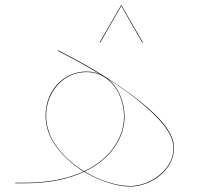

<svg xmlns="http://www.w3.org/2000/svg" viewBox="-20 -671 737 703"><path d="M617 -131Q617 -89 592 -56Q567 -23 529.5 -5.5Q492 12 458 12Q420 12 375 -2.5Q330 -17 288 -42Q198 0 73 0H36L35 -2H73Q196 -2 286 -43Q225 -81 186 -134Q147 -187 147 -247Q147 -292 166.5 -329Q186 -366 220.5 -387.5Q255 -409 297 -409Q328 -409 351 -396Q280 -440 191 -485L192 -487Q366 -400 491.5 -301Q617 -202 617 -131ZM288 -44Q359 -78 396.5 -131.5Q434 -185 434 -243Q434 -287 416.5 -325Q399 -363 367.5 -385Q336 -407 297 -407Q255 -407 221.5 -385.5Q188 -364 168.5 -327.5Q149 -291 149 -247Q149 -187 188 -134Q227 -81 288 -44ZM615 -131Q615 -181 549 -247Q483 -313 374 -383Q403 -360 419.5 -323Q436 -286 436 -243Q436 -185 398.5 -131Q361 -77 290 -43Q331 -18 375.5 -4Q420 10 458 10Q492 10 528.5 -7.5Q565 -25 590 -57Q615 -89 615 -131ZM345 -516 423 -651H425L503 -516L501 -515L424 -649L347 -515Z"/></svg>

Font: FiraGO Two
Style: Regular
Weight: 100
Designer: bBox Type
Foundry: bBox Type GmbH
Version: Version 1.001